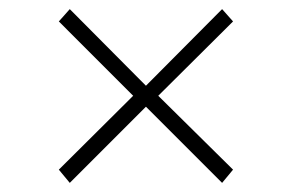

<svg xmlns="http://www.w3.org/2000/svg" viewBox="-20 -507 640 421"><path d="M109 -460 272 -297 109 -135 133 -106 300 -273 467 -106 491 -135 327 -297 491 -460 467 -487 300 -319 133 -487Z"/></svg>

Font: Kreadon Extra Light
Style: Regular
Weight: 200
Designer: kohakuno
Foundry: StudioGnu
Version: Version 1.000;Glyphs 3.1.2 (3151)